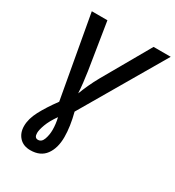

<svg xmlns="http://www.w3.org/2000/svg" viewBox="-221 -843 1106 1212"><g transform="rotate(30 331.5 -237.0)"><path d="M189 240.2Q137.7 240.2 108.4 208.3Q79.1 176.3 79.1 127Q79.1 74.2 110.4 15.1Q141.6 -43.9 194.8 -116.2L87.4 -713.9H201.2L255.4 -374Q260.7 -339.4 265.6 -296.6Q270.5 -253.9 272 -221.7Q284.7 -254.9 302.7 -294.4Q320.8 -334 341.8 -371.1L537.6 -713.9H662.6L310.1 -110.8Q335 -15.6 335 61Q335 141.6 298.6 190.9Q262.2 240.2 189 240.2ZM198.2 159.2Q224.6 159.2 236.1 127.2Q247.6 95.2 247.6 58.1Q247.6 38.1 244.9 15.6Q242.2 -6.8 236.8 -28.3Q201.7 21.5 187 61.5Q172.4 101.6 172.4 124Q172.4 159.2 198.2 159.2Z"/></g></svg>

Font: Open Sans SemiBold
Style: Italic
Weight: 600
Italic angle: -12°
Designer: Monotype Design Team
Foundry: Monotype Imaging Inc.
Version: Version 3.003; ttfautohint (v1.8.4)